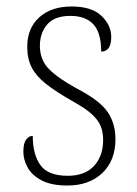

<svg xmlns="http://www.w3.org/2000/svg" viewBox="-20 -562 422 592"><path d="M188 10Q138 10 108 -6Q78 -22 65 -46Q52 -70 52 -94Q52 -120 60.5 -131.5Q69 -143 81 -143Q81 -86 104.5 -53Q128 -20 189 -20Q242 -20 270 -50.5Q298 -81 298 -130Q298 -154 290.5 -173Q283 -192 262.5 -210.5Q242 -229 202 -251Q151 -280 121 -304Q91 -328 77.5 -354.5Q64 -381 64 -418Q64 -475 101 -508.5Q138 -542 201 -542Q263 -542 293 -513Q323 -484 323 -448Q323 -403 292 -403Q292 -461 268 -487Q244 -513 197 -513Q148 -513 125.5 -486.5Q103 -460 103 -421Q103 -377 131.5 -348.5Q160 -320 217 -289Q288 -252 312 -216.5Q336 -181 336 -133Q336 -67 295.5 -28.5Q255 10 188 10Z"/></svg>

Font: Noto Serif Lao SemiCondensed ExtraLight
Style: Regular
Weight: 200
Width: 4
Designer: Monotype Design Team
Foundry: Monotype Imaging Inc.
Version: Version 2.003; ttfautohint (v1.8.4.7-5d5b)